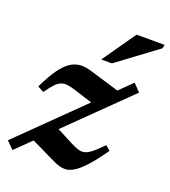

<svg xmlns="http://www.w3.org/2000/svg" viewBox="-133 -786 792 892"><g transform="rotate(20 262.5 -339.5)"><path d="M-4.5 -24 457.5 -477 492.5 -440.5 31 11.5ZM73 -291 42.5 -307.5Q70 -364.5 94.5 -399Q119 -433.5 143 -449.2Q167 -465 192.8 -466.5Q218.5 -468 248 -459L420.5 -407L334 -310.5L215 -348Q188 -357 169.8 -359.5Q151.5 -362 137 -356.5Q122.5 -351 108 -335.2Q93.5 -319.5 73 -291ZM235 -3 86.5 -74.5 179.5 -163.5 280.5 -111Q303.5 -99 320.2 -94.5Q337 -90 352.2 -94.8Q367.5 -99.5 386.5 -115.2Q405.5 -131 432.5 -159L456 -139Q414.5 -80 383.5 -46.5Q352.5 -13 328 0Q303.5 13 281.5 10.8Q259.5 8.5 235 -3ZM274.5 -525 389.5 -689.5H528.5L524 -671L327.5 -525Z"/></g></svg>

Font: Newsreader SemiBold
Style: Italic
Weight: 600
Italic angle: -17°
Designer: Hugues Gentile
Foundry: Production Type
Version: Version 1.003